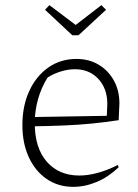

<svg xmlns="http://www.w3.org/2000/svg" viewBox="-20 -719 535 746"><path d="M265 7Q206 7 161.5 -23.5Q117 -54 92 -108Q67 -162 67 -233Q67 -307 93.5 -365Q120 -423 167.5 -456.5Q215 -490 277 -490Q326 -490 363.5 -467.5Q401 -445 422.5 -406Q444 -367 444 -317L441 -252Q388 -244 337.5 -239Q287 -234 228.5 -231.5Q170 -229 94 -228V-264L395 -269L397 -315Q397 -375 362 -412.5Q327 -450 271 -450Q245 -450 217 -441.5Q189 -433 165 -418Q140 -378 127.5 -332.5Q115 -287 115 -241Q115 -144 162 -90.5Q209 -37 288 -37Q356 -37 438 -78L441 -69Q401 -31 355.5 -12Q310 7 265 7ZM261 -582 155 -681 172 -699 274 -622 374 -699 392 -681 285 -582Z"/></svg>

Font: Piazzolla Thin Thin
Style: Regular
Weight: 250
Version: Version 2.005